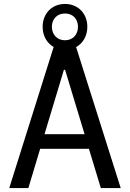

<svg xmlns="http://www.w3.org/2000/svg" viewBox="-20 -955 660 975"><path d="M593 0 366.5 -716C401.5 -735 423.5 -773 423.5 -819C423.5 -886 376.5 -935 310 -935C243.5 -935 196.5 -886 196.5 -819C196.5 -773.5 218 -736 252.5 -716.5L27 0H124L184 -199.5H431.5L492 0ZM310 -750.5C269.5 -750.5 243.5 -780 243.5 -819C243.5 -858 269.5 -886.5 310 -886.5C350.5 -886.5 376 -858 376 -819C376 -780 350.5 -750.5 310 -750.5ZM206 -273.5 304.5 -600.5H310.5L409.5 -273.5Z"/></svg>

Font: Monaspace Neon
Style: Regular
Weight: 400
Designer: Riley Cran & the Lettermatic Team
Foundry: Lettermatic
Version: Version 1.200 (Monaspace Neon)